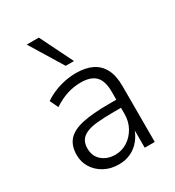

<svg xmlns="http://www.w3.org/2000/svg" viewBox="-181 -850 877 963"><g transform="rotate(-30 257.5 -368.0)"><path d="M224 8Q177 8 140.5 -12Q104 -32 83.5 -65Q63 -98 63 -138Q63 -192 90.5 -223Q118 -254 177 -267Q236 -280 331 -280H386V-233H335Q276 -233 236 -229Q196 -225 172 -214Q148 -203 137 -185Q126 -167 126 -140Q126 -95 156.5 -69Q187 -43 233 -43Q271 -43 303 -63.5Q335 -84 354.5 -119Q374 -154 374 -198V-327Q374 -388 347 -416Q320 -444 262 -444Q222 -444 183.5 -432Q145 -420 104 -393L81 -441Q107 -459 137.5 -471.5Q168 -484 200.5 -490.5Q233 -497 265 -497Q320 -497 357.5 -478.5Q395 -460 415 -422Q435 -384 435 -324V0H377V-111H381Q370 -77 348 -49.5Q326 -22 294.5 -7Q263 8 224 8ZM239 -554 123 -744H193L287 -554Z"/></g></svg>

Font: Nunito Sans 10pt SemiCondensed Light
Style: Regular
Weight: 300
Width: 4
Designer: Vernon Adams
Foundry: Vernon Adams
Version: Version 3.101;gftools[0.9.27]